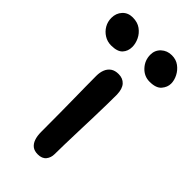

<svg xmlns="http://www.w3.org/2000/svg" viewBox="-288 -795 867 867"><g transform="rotate(45 145.5 -361.5)"><path d="M146 11Q124 11 111 1Q98 -9 91.5 -27.5Q85 -46 85 -71Q85 -145 84.5 -196.5Q84 -248 83.5 -286Q83 -324 82.5 -357Q82 -390 82 -427Q82 -449 89 -466.5Q96 -484 110.5 -494Q125 -504 148 -504Q175 -504 191 -486.5Q207 -469 208 -433Q208 -412 207.5 -373Q207 -334 205.5 -287.5Q204 -241 202.5 -193.5Q201 -146 200 -107Q199 -68 199 -44Q199 -21 186 -5Q173 11 146 11ZM271 -578Q236 -578 211.5 -604.5Q187 -631 187 -667Q187 -696 207.5 -715Q228 -734 258 -734Q285 -734 304.5 -719.5Q324 -705 335 -683.5Q346 -662 346 -641Q346 -618 329 -598Q312 -578 271 -578ZM32 -571Q8 -571 -12 -583.5Q-32 -596 -43.5 -616Q-55 -636 -55 -660Q-55 -690 -36.5 -710Q-18 -730 12 -730Q43 -730 63.5 -715Q84 -700 94.5 -678Q105 -656 105 -634Q105 -607 88.5 -589Q72 -571 32 -571Z"/></g></svg>

Font: Shantell Sans Light Medium
Style: Regular
Weight: 500
Version: Version 1.008;[ac192a2d6]